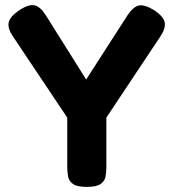

<svg xmlns="http://www.w3.org/2000/svg" viewBox="-20 -720 678 751"><path d="M585 -679Q621 -654 624.5 -631Q628 -608 607 -577L396 -260V-65Q396 -45 392.5 -28Q389 -11 373 0Q357 11 319 11Q282 11 266 0Q250 -11 246.5 -29Q243 -47 243 -67V-260L31 -577Q9 -609 14 -632Q19 -655 54 -679Q93 -705 116 -699Q139 -693 160 -659L317 -409L478 -659Q501 -694 523.5 -698.5Q546 -703 585 -679Z"/></svg>

Font: Fredoka SemiBold
Style: Regular
Weight: 600
Designer: Ben Nathan
Foundry: Milena B. Brandão, Ben Nathan
Version: Version 2.001